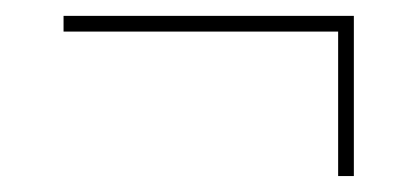

<svg xmlns="http://www.w3.org/2000/svg" viewBox="-20 -635 526 242"><path d="M406.2 -595.2H60.1V-615H426V-413.1H406.2Z"/></svg>

Font: Bodoni* 11
Style: Bold
Weight: 700
Version: Version 2.000; ttfautohint (v1.8.1)